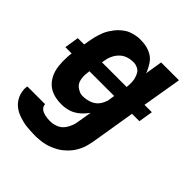

<svg xmlns="http://www.w3.org/2000/svg" viewBox="-206 -658 1012 1012"><g transform="rotate(45 300.0 -152.5)"><path d="M216 223Q201 223 186 222Q171 221 156.5 219.5Q142 218 128 214.5Q114 211 100.5 206.5Q87 202 74.5 195.5Q62 189 51 180Q40 171 32 160.5Q24 150 18 137Q12 124 9 107.5Q6 91 7 81L9 68H141Q141 77 145 84Q149 91 155 96Q161 101 168.5 104Q176 107 184 109Q192 111 202 112Q212 113 218 113H225Q237 113 249.5 110Q262 107 273.5 101.5Q285 96 294 87Q303 78 309.5 67Q316 56 321.5 42Q327 28 328 20L343 -69Q335 -58 326 -48Q317 -38 306.5 -29Q296 -20 284.5 -13Q273 -6 260.5 -1.5Q248 3 232.5 5.5Q217 8 209 8H199Q183 8 167 5.5Q151 3 136 -2.5Q121 -8 108.5 -16.5Q96 -25 86 -36.5Q76 -48 68.5 -62Q61 -76 56.5 -91Q52 -106 50 -122Q48 -138 47.5 -154Q47 -170 48 -189Q49 -208 51 -220H4L17 -300H64L70 -334Q72 -348 75.5 -361.5Q79 -375 83 -388Q87 -401 92.5 -414Q98 -427 106 -439.5Q114 -452 123 -463.5Q132 -475 143 -485Q154 -495 165.5 -503Q177 -511 190.5 -516Q204 -521 220.5 -524.5Q237 -528 246 -528H257Q273 -528 288.5 -526Q304 -524 319 -518.5Q334 -513 346.5 -505Q359 -497 368.5 -485.5Q378 -474 386.5 -458.5Q395 -443 399 -434L402 -422L418 -520H551L514 -300H569L556 -220H501L460 29Q457 45 453 60.5Q449 76 442.5 91Q436 106 427 120.5Q418 135 406.5 147.5Q395 160 382 171Q369 182 354.5 190Q340 198 324.5 204.5Q309 211 293 215Q277 219 259 221Q241 223 230 223ZM381 -300Q382 -310 382.5 -320Q383 -330 382.5 -339.5Q382 -349 380 -358Q378 -367 374.5 -376Q371 -385 366.5 -392.5Q362 -400 354.5 -405.5Q347 -411 336.5 -414.5Q326 -418 320 -418H312Q300 -418 287 -415.5Q274 -413 262 -407.5Q250 -402 240 -393Q230 -384 222.5 -373.5Q215 -363 209 -348.5Q203 -334 202 -326L197 -300ZM244 -102H254Q265 -102 276.5 -104Q288 -106 299.5 -110Q311 -114 321.5 -121Q332 -128 340 -137.5Q348 -147 354 -160Q360 -173 362 -180L368 -220H184L183 -216Q181 -203 180.5 -190.5Q180 -178 181.5 -165.5Q183 -153 187.5 -142Q192 -131 200.5 -123Q209 -115 222.5 -108.5Q236 -102 244 -102Z"/></g></svg>

Font: Iosevka Aile Extrabold
Style: Italic
Weight: 800
Italic angle: -9°
Designer: Belleve Invis
Foundry: Belleve Invis
Version: Version 31.1.0; ttfautohint (v1.8.4)